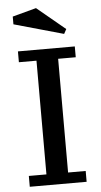

<svg xmlns="http://www.w3.org/2000/svg" viewBox="-61 -951 519 989"><g transform="rotate(-5 199.0 -457.0)"><path d="M346 0H52V-56H143V-644H52V-700H346V-644H255V-56H346ZM310 -793 297 -769 41 -841V-881L164 -914Z"/></g></svg>

Font: PT Serif Caption
Style: Regular
Weight: 400
Designer: A.Korolkova, O.Umpeleva, V.Yefimov
Foundry: ParaType Ltd
Version: Version 1.000W OFL